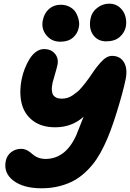

<svg xmlns="http://www.w3.org/2000/svg" viewBox="-20 -996 708 1045"><path d="M558.1 -771Q511.7 -771 486.8 -806.2Q461.9 -841.3 473.1 -896Q479.5 -930.2 509 -953.1Q538.6 -976.1 574.2 -976.1Q608.4 -976.1 631.3 -956.1Q654.3 -936 662.1 -908Q669.9 -879.9 665 -851.1Q657.7 -816.9 630.6 -793.9Q603.5 -771 558.1 -771ZM308.1 -769Q260.7 -769 232.2 -804.4Q203.6 -839.8 212.9 -884.8Q220.2 -923.8 246.6 -947Q272.9 -970.2 310.1 -970.2Q337.9 -970.2 359.9 -958.3Q381.8 -946.3 392.6 -928Q403.3 -909.7 408.4 -887.2Q413.6 -864.7 408.2 -844.2Q401.9 -812.5 376.5 -790.8Q351.1 -769 308.1 -769ZM206.1 28.8Q107.9 28.8 53.2 -12.7Q-1.5 -54.2 11.2 -119.1Q17.6 -150.4 41.3 -168.2Q64.9 -186 95.2 -186Q109.9 -186 122.6 -180.4Q135.3 -174.8 145 -166.5Q154.8 -158.2 165.3 -150.1Q175.8 -142.1 191.7 -136.5Q207.5 -130.9 227.1 -130.9Q336.9 -130.9 395 -259.8Q397.9 -266.1 435.1 -360.8Q371.1 -303.2 280.8 -303.2Q206.1 -303.2 159.2 -338.9Q112.3 -374.5 97.9 -433.1Q83.5 -491.7 98.1 -565.9Q104 -594.7 114.7 -622.1Q125.5 -649.4 140.4 -674.1Q155.3 -698.7 176 -713.9Q196.8 -729 220.2 -729Q257.3 -729 278.6 -704.1Q299.8 -679.2 293 -644Q289.1 -624.5 278.8 -590.8Q268.6 -557.1 266.1 -545.9Q263.7 -532.2 262.5 -522.7Q261.2 -513.2 262.7 -500Q264.2 -486.8 269.3 -478.8Q274.4 -470.7 286.1 -464.8Q297.9 -459 315.9 -459Q332 -459 347.4 -463.6Q362.8 -468.3 377 -478.3Q391.1 -488.3 402.1 -497.3Q413.1 -506.3 426.3 -522.2Q439.5 -538.1 446.3 -546.9Q453.1 -555.7 464.8 -571.8Q485.8 -603 496.8 -618.2Q507.8 -633.3 525.6 -653.8Q543.5 -674.3 558.8 -683.1Q574.2 -691.9 589.8 -691.9Q633.3 -691.9 654.3 -657.7Q675.3 -623.5 664.1 -565.9Q649.9 -496.1 614.7 -382.8Q579.6 -269.5 545.9 -201.2Q527.3 -162.6 506.3 -130.9Q485.4 -99.1 455.1 -68.6Q424.8 -38.1 389.9 -17.3Q355 3.4 307.6 16.1Q260.3 28.8 206.1 28.8Z"/></svg>

Font: Shantell Sans Irregular Bouncy
Style: Italic
Weight: 800
Italic angle: -11.31°
Designer: Stephen Nixon, Anya Danilova, Shantell Martin
Foundry: Arrow Type
Version: Version 1.006;[9816181b4]